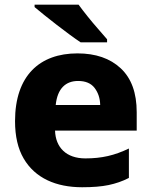

<svg xmlns="http://www.w3.org/2000/svg" viewBox="-20 -786 643 816"><path d="M127 -766.1V-755.9C168.9 -720.2 271.5 -639.6 322.8 -606H435.1V-619.1C424.3 -631.8 411.6 -646.5 396.5 -663.6C366.7 -697.3 335.4 -736.8 314 -766.1ZM309.1 -559.1C149.4 -559.1 43.9 -465.3 43.9 -271C43.9 -207 56.2 -153.8 80.6 -112.3C129.4 -28.8 218.3 9.8 329.1 9.8C373.5 9.8 411.1 6.8 441.4 0.5C471.7 -5.9 500.5 -15.6 527.8 -29.8V-154.8C466.8 -125.5 412.6 -112.8 342.8 -112.8C262.2 -112.8 216.3 -158.7 213.9 -231H561V-309.1C561 -391.1 538.6 -453.1 493.2 -495.6C447.8 -538.1 386.2 -559.1 309.1 -559.1ZM312 -441.9C343.3 -441.9 366.7 -432.1 381.8 -412.6C397 -392.6 405.3 -368.7 405.8 -339.8H216.8C224.1 -410.6 259.8 -441.9 312 -441.9Z"/></svg>

Font: Noto Reveo Sans
Style: Regular
Weight: 800
Designer: Monotype Design Team
Foundry: Monotype Imaging Inc.
Version: Version 2.007